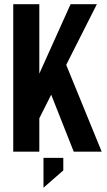

<svg xmlns="http://www.w3.org/2000/svg" viewBox="-20 -710 500 899"><path d="M219.7 -266.6 164.1 -156.2V0H42V-690.4H164.1V-365.2L310.5 -690.4H433.6L290 -406.2L456.1 0H325.2ZM183.6 29.3H276.4V87.9L183.6 168.9Z"/></svg>

Font: Dinish Condensed
Style: Bold
Weight: 700
Width: 3
Designer: Bert Driehuis
Foundry: Playbeing
Version: Version 3.006; git-39231f3c-release